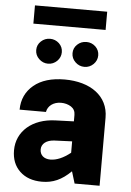

<svg xmlns="http://www.w3.org/2000/svg" viewBox="-61 -973 700 1024"><g transform="rotate(5 288.5 -461.0)"><path d="M84 -928.2V-830.6H470.7V-928.2ZM511.2 -364.7C511.2 -481 414.1 -548.3 276.9 -548.3C206.5 -548.3 151.4 -531.7 111.8 -499C71.8 -465.8 51.3 -421.9 50.8 -367.2H191.9C197.3 -399.9 227.5 -422.9 268.1 -422.9C288.1 -422.9 306.2 -418 321.8 -408.2C336.9 -398.4 344.7 -383.8 344.7 -364.7V-330.1L247.1 -326.7C122.1 -322.8 40 -250 40 -148.9C40 -101.6 54.7 -64.5 84 -36.6C113.3 -8.8 152.8 5.4 202.6 5.4C260.7 5.4 307.6 -14.6 357.9 -64L377.4 0H511.2ZM181.2 -166C181.2 -195.8 207.5 -217.3 250.5 -219.2L344.7 -223.1V-162.1C306.2 -131.3 270 -116.2 237.3 -116.2C202.6 -116.2 181.2 -135.3 181.2 -166ZM111.3 -691.9C111.3 -673.3 118.2 -657.7 131.8 -644.5C145.5 -631.3 161.6 -624.5 180.2 -624.5C198.7 -624.5 214.8 -631.3 228.5 -644.5C241.7 -657.7 248.5 -673.3 248.5 -691.9C248.5 -710.4 241.7 -726.1 228.5 -738.8C214.8 -751.5 198.7 -757.8 180.2 -757.8C161.6 -757.8 145.5 -751.5 131.8 -738.8C118.2 -726.1 111.3 -710.4 111.3 -691.9ZM305.7 -691.9C305.7 -673.3 312.5 -657.7 326.2 -644.5C339.8 -631.3 356 -624.5 375 -624.5C393.6 -624.5 409.7 -631.3 423.3 -644.5C436.5 -657.7 443.4 -673.3 443.4 -691.9C443.4 -710.4 436.5 -726.1 423.3 -738.8C409.7 -751.5 393.6 -757.8 375 -757.8C356 -757.8 339.8 -751.5 326.2 -738.8C312.5 -726.1 305.7 -710.4 305.7 -691.9Z"/></g></svg>

Font: Estedad ExtraBold
Style: Regular
Weight: 800
Designer: Amin Abedi
Version: Version 7.3